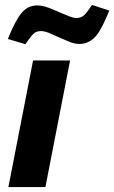

<svg xmlns="http://www.w3.org/2000/svg" viewBox="-20 -758 463 778"><path d="M14 0 114 -513H264L164 0ZM83 -579 12 -600 20 -620Q41 -668 58 -693Q75 -718 93 -727Q111 -736 131 -736Q152 -736 177 -726.5Q202 -717 224 -707Q247 -697 263 -691Q279 -685 289 -685Q304 -685 315 -692Q326 -699 338 -717L353 -738L423 -715L413 -692Q385 -625 359.5 -602.5Q334 -580 302 -580Q282 -580 260 -589Q238 -598 216 -608Q197 -617 178.5 -624.5Q160 -632 147 -632Q130 -632 120.5 -625Q111 -618 97 -599Z"/></svg>

Font: REM SemiBold
Style: Italic
Weight: 600
Italic angle: -11°
Designer: Octavio Pardo
Foundry: Ashler Design
Version: Version 1.005;gftools[0.9.28]